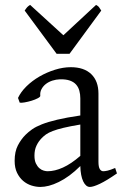

<svg xmlns="http://www.w3.org/2000/svg" viewBox="-20 -740 499 775"><path d="M171.9 -48.8Q201.2 -48.8 234.1 -63.7Q267.1 -78.6 304.2 -110.8V-237.3Q263.2 -230.5 236.6 -224.1Q210 -217.8 192.9 -211.2Q175.8 -204.6 165.5 -197.3Q155.3 -189.9 147.5 -181.6Q134.8 -168.5 127 -151.6Q119.1 -134.8 119.1 -111.8Q119.1 -92.3 125 -80.1Q130.9 -67.9 139.2 -60.8Q147.5 -53.7 156.5 -51.3Q165.5 -48.8 171.9 -48.8ZM452.1 -40Q410.6 -11.2 383.5 1.7Q356.4 14.6 342.8 14.6Q326.7 14.6 315.9 -7.8Q305.2 -30.3 304.2 -69.8Q282.2 -47.9 260.3 -31.7Q238.3 -15.6 217.3 -5.4Q196.3 4.9 177.5 9.8Q158.7 14.6 143.1 14.6Q125.5 14.6 106.9 8.8Q88.4 2.9 73.5 -9.8Q58.6 -22.5 48.8 -42.5Q39.1 -62.5 39.1 -90.8Q39.1 -127.9 52 -152.8Q64.9 -177.7 83 -195.8Q94.7 -207.5 109.6 -218Q124.5 -228.5 149.2 -238.3Q173.8 -248 210.9 -256.8Q248 -265.6 304.2 -273.9V-342.8Q304.2 -359.4 300.3 -373.8Q296.4 -388.2 287.1 -398.7Q277.8 -409.2 262 -414.8Q246.1 -420.4 222.2 -419.9Q206.5 -419.4 191.4 -414.6Q176.3 -409.7 165 -400.9Q153.8 -392.1 147.5 -380.1Q141.1 -368.2 142.6 -353.5Q143.1 -349.1 132.6 -343.5Q122.1 -337.9 107.7 -333.5Q93.3 -329.1 79.3 -326.7Q65.4 -324.2 59.6 -325.7L52.7 -344.7Q64 -369.1 86.9 -391.6Q109.9 -414.1 139.4 -431.2Q168.9 -448.2 201.9 -458.5Q234.9 -468.8 265.6 -468.8Q319.3 -468.8 348.4 -440.7Q377.4 -412.6 377.4 -362.3V-86.9Q377.4 -66.4 382.8 -57.6Q388.2 -48.8 397 -48.8Q403.8 -48.8 414.6 -51.3Q425.3 -53.7 444.8 -62ZM260.7 -522.9H208.5L79.6 -697.3Q83 -702.1 85.4 -705.6Q87.9 -709 90.1 -711.4Q92.3 -713.9 95 -715.8Q97.7 -717.8 101.6 -720.2L235.8 -597.7L367.7 -720.2Q376 -715.8 379.4 -711.4Q382.8 -707 388.7 -697.3Z"/></svg>

Font: Gentium Plus Afr
Style: Regular
Weight: 400
Designer: J. Victor Gaultney, Annie Olsen, Iska Routamaa, Becca Hirsbrunner
Foundry: SIL International
Version: Version 5.000